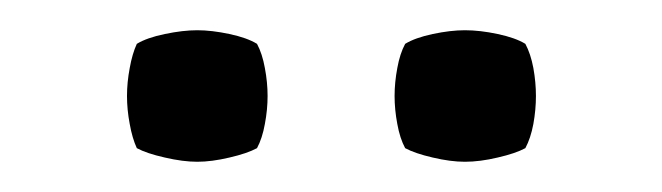

<svg xmlns="http://www.w3.org/2000/svg" viewBox="-20 -672 438 127"><path d="M64 -608.5Q64 -617.5 65.8 -627Q67.5 -636.5 70.5 -643Q77 -647 89 -649.5Q101 -652 110.5 -652Q120 -652 131.8 -649.5Q143.5 -647 150 -643Q153.5 -636.5 155.2 -627Q157 -617.5 157 -608.5Q157 -599.5 155.2 -590Q153.5 -580.5 150 -574Q143.5 -570.5 131.8 -567.8Q120 -565 110.5 -565Q101 -565 89 -567.8Q77 -570.5 70.5 -574Q67.5 -580.5 65.8 -590Q64 -599.5 64 -608.5ZM241 -608.5Q241 -617.5 242.8 -627Q244.5 -636.5 248 -643Q254.5 -647 266.2 -649.5Q278 -652 287.5 -652Q297.5 -652 309.2 -649.5Q321 -647 327.5 -643Q331 -636.5 332.8 -627Q334.5 -617.5 334.5 -608.5Q334.5 -599.5 332.8 -590Q331 -580.5 327.5 -574Q321 -570.5 309.2 -567.8Q297.5 -565 287.5 -565Q278 -565 266.2 -567.8Q254.5 -570.5 248 -574Q244.5 -580.5 242.8 -590Q241 -599.5 241 -608.5Z"/></svg>

Font: Signika Light Light
Style: Regular
Weight: 300
Version: Version 2.001